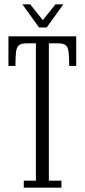

<svg xmlns="http://www.w3.org/2000/svg" viewBox="-20 -868 392 888"><path d="M90 0V-32.5H146V-667.5H103Q79 -667.5 68 -659Q57 -650.5 54.2 -628Q51.5 -605.5 51.5 -563H19V-700H332.5V-563H300Q300 -605.5 297.2 -628Q294.5 -650.5 283.8 -659Q273 -667.5 249 -667.5H206V-32.5H264V0ZM160.5 -741 83.5 -848H119.5L178 -775L236.5 -848H273L196 -741Z"/></svg>

Font: Imbue 10pt Light
Style: Regular
Weight: 300
Designer: Tyler Finck
Foundry: Etcetera Type Company
Version: Version 1.102; ttfautohint (v1.8.3)